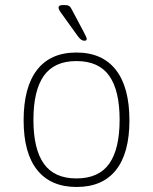

<svg xmlns="http://www.w3.org/2000/svg" viewBox="-20 -738 609 764"><path d="M285 6Q182 6 128 -61.5Q74 -129 74 -259Q74 -391 127.5 -460Q181 -529 284 -529Q387 -529 441 -460Q495 -391 495 -259Q495 -129 441.5 -61.5Q388 6 285 6ZM284 -28Q373 -28 414.5 -86.5Q456 -145 456 -262Q456 -378 414.5 -436.5Q373 -495 284 -495Q196 -495 154.5 -436.5Q113 -378 113 -261Q113 -145 154.5 -86.5Q196 -28 284 -28ZM316 -576Q312 -576 308 -577.5Q304 -579 299.5 -583Q295 -587 289 -595L243 -659Q230 -677 221.5 -689Q213 -701 213 -708Q213 -713 217.5 -715.5Q222 -718 232 -718Q244 -718 250 -716.5Q256 -715 260 -709.5Q264 -704 270 -692L312 -613Q319 -600 322 -593Q325 -586 325 -583Q325 -579 322.5 -577.5Q320 -576 316 -576Z"/></svg>

Font: Asap Thin
Style: Regular
Weight: 250
Designer: Pablo Cosgaya
Foundry: Omnibus-Type
Version: Version 3.001